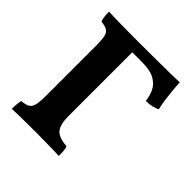

<svg xmlns="http://www.w3.org/2000/svg" viewBox="-184 -814 952 952"><g transform="rotate(45 292.5 -338.0)"><path d="M42 3Q42 -18 43.5 -32.5Q45 -47 48 -58Q75 -60 90 -68Q105 -76 110.5 -97.5Q116 -119 116 -158V-519Q116 -558 111 -578.5Q106 -599 91.5 -607Q77 -615 50 -618Q46 -629 44 -644.5Q42 -660 42 -679Q63 -678 91.5 -677.5Q120 -677 152 -676.5Q184 -676 214 -676Q244 -676 266 -676V-173Q266 -130 275.5 -106Q285 -82 306.5 -71.5Q328 -61 365 -58Q370 -46 371 -30Q372 -14 372 3Q355 2 328 1.5Q301 1 271 0.5Q241 0 213 0Q168 0 119 0.5Q70 1 42 3ZM484 -495Q480 -529 466.5 -556.5Q453 -584 422 -601Q391 -618 334 -618H231L259 -676Q336 -676 389.5 -676.5Q443 -677 479 -677.5Q515 -678 538 -679Q539 -655 542 -624Q545 -593 549 -563.5Q553 -534 559 -511Q545 -504 527 -499.5Q509 -495 484 -495Z"/></g></svg>

Font: Vollkorn
Style: Bold
Weight: 700
Designer: Friedrich Althausen
Foundry: Friedrich Althausen
Version: Version 5.000